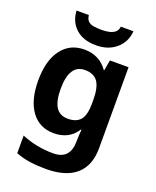

<svg xmlns="http://www.w3.org/2000/svg" viewBox="-179 -874 992 1218"><g transform="rotate(20 316.5 -265.5)"><path d="M255 -556Q305 -556 345 -536Q385 -516 413 -476H417L429 -546H555V1Q555 118 486 179Q417 240 282 240Q224 240 174.5 233Q125 226 78 208V89Q179 131 291 131Q349 131 377.5 100Q406 69 406 7V-4Q406 -21 407.5 -39Q409 -57 410 -71H406Q378 -28 339 -9Q300 10 251 10Q154 10 99.5 -64.5Q45 -139 45 -272Q45 -406 101 -481Q157 -556 255 -556ZM302 -435Q250 -435 223.5 -394Q197 -353 197 -270Q197 -188 223 -147.5Q249 -107 304 -107Q361 -107 388.5 -139.5Q416 -172 416 -253V-271Q416 -359 389 -397Q362 -435 302 -435ZM506 -771Q501 -698 448 -652Q395 -606 312 -606Q226 -606 176 -651Q126 -696 122 -771H205Q208 -743 222.5 -730Q237 -717 261 -713.5Q285 -710 313 -710Q337 -710 360.5 -714.5Q384 -719 401 -732Q418 -745 421 -771Z"/></g></svg>

Font: Noto Sans Nag Mundari
Style: Bold
Weight: 700
Version: Version 1.000